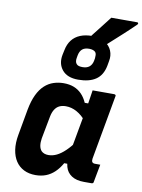

<svg xmlns="http://www.w3.org/2000/svg" viewBox="-104 -1047 835 1127"><g transform="rotate(10 313.5 -483.5)"><path d="M374 -852Q421 -852 450.5 -833.5Q480 -815 492 -786Q504 -757 497 -723L492 -695Q481 -638 442 -611.5Q403 -585 337 -585Q272 -585 241.5 -622Q211 -659 222 -714L228 -742Q235 -778 254 -802.5Q273 -827 303.5 -839.5Q334 -852 374 -852ZM370 -775Q344 -775 329.5 -763Q315 -751 310 -726L307 -709Q305 -699 306.5 -689Q308 -679 314 -673Q319 -667 328 -664.5Q337 -662 350 -662Q375 -662 390 -674Q405 -686 410 -709L413 -726Q414 -737 413.5 -746Q413 -755 408 -762Q403 -768 393 -771.5Q383 -775 370 -775ZM466 -977Q503 -977 525 -977Q547 -977 567.5 -977Q588 -977 620 -977Q626 -977 627 -972.5Q628 -968 623 -963Q600 -941 583 -925Q566 -909 549.5 -894Q533 -879 511.5 -859.5Q490 -840 459 -812Q457 -809 452.5 -807Q448 -805 442 -805Q420 -805 402 -805Q384 -805 367 -805Q350 -805 333 -805Q356 -836 377.5 -863.5Q399 -891 421 -919Q443 -947 466 -977ZM258 -550Q293 -550 319.5 -539.5Q346 -529 366 -508.5Q386 -488 399 -458H433L416 -353Q391 -384 359.5 -401.5Q328 -419 294 -419Q272 -419 255.5 -411Q239 -403 228 -385.5Q217 -368 212 -341L187 -209Q183 -184 186 -165Q189 -146 200 -134Q207 -127 217.5 -123Q228 -119 242 -119Q267 -119 291.5 -131Q316 -143 341.5 -167.5Q367 -192 395 -230L369 -88H342Q324 -56 301 -34Q278 -12 250 -1Q222 10 187 10Q148 10 118 -5Q88 -20 69.5 -48Q51 -76 45 -115.5Q39 -155 48 -205L76 -361Q86 -414 103.5 -450.5Q121 -487 145 -509Q169 -531 198 -540.5Q227 -550 258 -550ZM432 -538Q465 -538 497 -538Q529 -538 561 -538Q564 -538 566.5 -536.5Q569 -535 570 -533Q571 -531 570 -527Q559 -462 546.5 -396Q534 -330 523 -265.5Q512 -201 501 -143Q499 -129 504 -122.5Q509 -116 521 -116Q524 -116 527 -116Q530 -116 533 -116H552Q547 -90 542 -63.5Q537 -37 532 -10Q532 -5 528.5 -2.5Q525 0 520 0Q512 0 498.5 0Q485 0 475 0Q429 0 401 -18.5Q373 -37 364 -69.5Q355 -102 363 -145Q372 -193 380.5 -240Q389 -287 397.5 -334.5Q406 -382 415 -429Q418 -446 420.5 -463Q423 -480 426 -498.5Q429 -517 432 -538Z"/></g></svg>

Font: RecMonoLinear Nerd Font Mono
Style: Bold Italic
Weight: 700
Italic angle: -10°
Monospace: yes
Version: Version 1.085; ttfautohint (v1.8.4.7-5d5b);Nerd Fonts 3.2.1